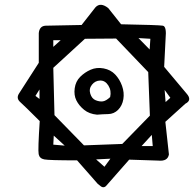

<svg xmlns="http://www.w3.org/2000/svg" viewBox="-20 -504 815 807"><path d="M400 276 391 269 304 170Q186 170 166 166Q146 162 142.5 144Q139 126 147 5Q83 -59 65 -75Q47 -91 60 -111L143 -240V-365Q146 -395 172 -396L323 -399L381 -473Q402 -496 435 -470L489 -402Q648 -399 664.5 -396Q681 -393 676 -342L670 -223L764 -111Q789 -83 759 -68L675 8L690 145Q685 175 645 171L523 167L429 274Q416 291 400 276ZM419 197 444 163 384 166ZM622 110 618 63 575 110ZM252 108 206 66 204 104ZM494 101 610 -18 603 -201 468 -342 337 -341 204 -219 209 -20 333 107ZM388 -22Q355 -25 333.5 -42.5Q312 -60 301 -82Q290 -104 294 -133Q298 -162 317 -181Q336 -200 361 -211Q386 -222 415.5 -216.5Q445 -211 464 -191Q483 -171 493 -143Q503 -115 498.5 -87.5Q494 -60 476.5 -42.5Q459 -25 435 -24.5Q411 -24 388 -22ZM676 -75 696 -93 672 -126ZM146 -88V-128L129 -101ZM443 -96Q449 -123 435.5 -144.5Q422 -166 401 -165.5Q380 -165 366.5 -148Q353 -131 359.5 -110Q366 -89 382.5 -82.5Q399 -76 412.5 -78Q426 -80 443 -96ZM609 -296 612 -341 562 -344ZM235 -335H204V-307Z"/></svg>

Font: NaniFont Regular
Style: Regular
Weight: 400
Designer: Nanigashitei
Version: Version 1.036